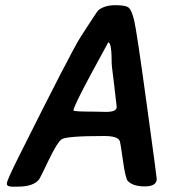

<svg xmlns="http://www.w3.org/2000/svg" viewBox="-20 -716 668 731"><path d="M405.3 -474.1Q405.3 -554.7 392.1 -554.7Q391.6 -554.7 325.7 -432.4Q259.8 -310.1 259.8 -295.4Q259.8 -291 335.9 -291L384.3 -290Q424.3 -290 424.3 -308.6Q422.9 -318.8 422.9 -323.2L420.9 -337.9Q418.9 -352.5 418.9 -356.4L417 -371.1Q415.5 -382.3 415.5 -385.7L410.6 -426.3L409.2 -437Q405.3 -466.8 405.3 -474.1ZM576.7 -35.2Q576.7 -6.3 531.2 -6.3Q485.8 -6.3 466.3 -27.3Q457.5 -37.1 448 -105.5Q438.5 -173.8 435.5 -180.2Q426.8 -198.2 376.5 -198.2Q231.4 -198.2 214.4 -185.5Q197.3 -172.9 165 -105.5Q132.8 -38.1 129.4 -33.7Q107.9 -5.4 47.9 -5.4H25.9Q5.9 -5.4 5.9 -16.8Q5.9 -28.3 48.8 -114.3Q252.9 -522.9 287.1 -575.7Q350.1 -673.3 354 -676.8Q378.4 -696.3 419.4 -696.3Q460.4 -696.3 471.2 -685.8Q481.9 -675.3 491.2 -636.5Q500.5 -597.7 538.6 -319.6Q576.7 -41.5 576.7 -35.2Z"/></svg>

Font: Averia Sans Libre
Style: Bold Italic
Weight: 700
Italic angle: -6.90001°
Version: Version 1.002